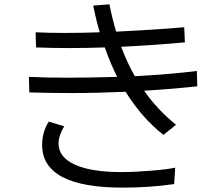

<svg xmlns="http://www.w3.org/2000/svg" viewBox="-20 -818 1040 892"><path d="M114.3 -460.9Q196.3 -457 293.9 -457Q391.6 -457 524.4 -460.9Q494.1 -520.5 466.8 -597.7Q381.8 -594.7 301.3 -594.7Q220.7 -594.7 147.5 -597.7L145.5 -668Q207 -665 283.2 -665Q359.4 -665 443.4 -668Q426.8 -723.6 413.1 -792L488.3 -797.9Q500 -737.3 519.5 -670.9Q684.6 -678.7 835.9 -691.4L838.9 -621.1Q698.2 -608.4 543 -600.6Q573.2 -521.5 606.4 -463.9Q780.3 -473.6 894.5 -488.3L896.5 -417Q779.3 -404.3 649.4 -396.5Q710.9 -308.6 797.9 -238.3L739.3 -191.4Q639.6 -269.5 563.5 -391.6Q427.7 -385.7 314.5 -385.7Q201.2 -385.7 116.2 -388.7ZM175.8 -144.5Q175.8 -203.1 206.1 -252.9L278.3 -231.4Q252 -187.5 252 -151.4Q252 -87.9 327.6 -53.2Q403.3 -18.6 543.9 -18.6Q604.5 -18.6 681.6 -24.9Q758.8 -31.2 793.9 -39.1L789.1 37.1Q675.8 53.7 550.8 53.7Q175.8 53.7 175.8 -144.5Z"/></svg>

Font: GenEi M Gothic v2 Regular
Style: Regular
Weight: 400
Version: Version 2.0